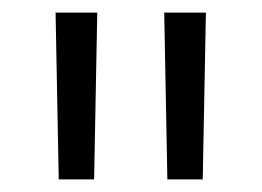

<svg xmlns="http://www.w3.org/2000/svg" viewBox="-20 -720 415 304"><path d="M129 -436 134 -700H68L73 -436ZM301 -436 306 -700H240L245 -436Z"/></svg>

Font: Montserrat-Alt1
Style: Regular
Weight: 400
Designer: Differentunic
Foundry: Differentunic
Version: Version 7.222